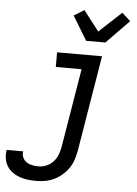

<svg xmlns="http://www.w3.org/2000/svg" viewBox="-122 -826 786 1098"><g transform="rotate(5 271.0 -277.5)"><path d="M127 223Q102 223 78 220Q54 217 31.5 209Q9 201 -9.5 187.5Q-28 174 -40 154.5Q-52 135 -56 111.5Q-60 88 -56 63L-55 61H40L39 62Q36 81 43.5 97Q51 113 65.5 122.5Q80 132 98 135.5Q116 139 134 139Q157 139 179.5 129.5Q202 120 218.5 102Q235 84 243.5 61.5Q252 39 256 16L331 -436H183V-520H441L350 30Q345 56 337 81.5Q329 107 313.5 130Q298 153 276.5 171.5Q255 190 230 202Q205 214 179 218.5Q153 223 127 223ZM343 -600 259 -738 318 -774 407 -659 535 -778 584 -734 453 -600Z"/></g></svg>

Font: Iosevka Medium Extended
Style: Italic
Weight: 500
Width: 7
Italic angle: -9°
Monospace: yes
Designer: Belleve Invis
Foundry: Belleve Invis
Version: Version 32.5.0; ttfautohint (v1.8.4)